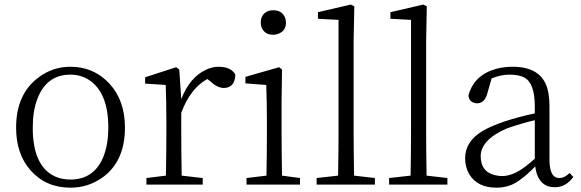

<svg xmlns="http://www.w3.org/2000/svg" viewBox="-20 -823 2589 856"><path d="M293.9 13.7Q184.6 13.7 116.2 -63.5Q51.8 -136.7 51.8 -253.9Q51.8 -403.3 151.4 -477.5Q214.8 -525.4 293.9 -525.4Q398.4 -525.4 467.8 -450.2Q537.1 -375 537.1 -253.9Q537.1 -101.6 433.6 -29.3Q371.1 13.7 293.9 13.7ZM293.9 -22.5Q401.4 -22.5 442.4 -127.9Q462.9 -181.6 462.9 -253.9Q462.9 -409.2 377.9 -465.8Q340.8 -490.2 293.9 -490.2Q187.5 -490.2 146.5 -381.8Q126 -328.1 126 -253.9Q126 -82 225.6 -36.1Q256.8 -22.5 293.9 -22.5Z M779.3 -512.7 788.1 -380.9Q825.2 -477.5 897.5 -511.7Q925.8 -525.4 954.1 -525.4Q1006.8 -525.4 1027.3 -494.1Q1028.3 -492.2 1029.3 -490.2Q1027.3 -431.6 977.5 -430.7Q948.2 -431.6 917 -460.9L904.3 -470.7Q829.1 -429.7 788.1 -320.3V-226.6Q788.1 -151.4 790 -40L883.8 -29.3V0H632.8V-29.3L719.7 -40Q721.7 -149.4 721.7 -226.6V-281.2Q721.7 -373 718.8 -444.3L627 -450.2V-478.5L765.6 -523.4Z M1198.2 -668Q1160.2 -668 1146.5 -700.2Q1142.6 -710 1142.6 -721.7Q1142.6 -761.7 1177.7 -774.4Q1188.5 -777.3 1198.2 -777.3Q1237.3 -777.3 1251 -744.1Q1254.9 -733.4 1254.9 -721.7Q1254.9 -684.6 1219.7 -671.9Q1209 -668 1198.2 -668ZM1237.3 -40 1317.4 -29.3V0H1079.1V-29.3L1168 -40Q1169.9 -149.4 1169.9 -226.6V-282.2Q1169.9 -366.2 1167 -444.3L1074.2 -451.2V-480.5L1224.6 -523.4L1237.3 -512.7L1235.4 -376V-226.6Q1235.4 -149.4 1237.3 -40Z M1558.6 -40 1651.4 -29.3V0H1391.6V-29.3L1487.3 -40Q1489.3 -157.2 1489.3 -226.6V-734.4L1397.5 -739.3V-768.6L1543.9 -802.7L1559.6 -794.9L1556.6 -640.6V-226.6Q1556.6 -156.2 1558.6 -40Z M1881.8 -40 1974.6 -29.3V0H1714.8V-29.3L1810.5 -40Q1812.5 -157.2 1812.5 -226.6V-734.4L1720.7 -739.3V-768.6L1867.2 -802.7L1882.8 -794.9L1879.9 -640.6V-226.6Q1879.9 -156.2 1881.8 -40Z M2364.3 -115.2V-287.1Q2305.7 -273.4 2241.2 -251Q2125 -201.2 2123 -127.9Q2123 -54.7 2191.4 -41Q2204.1 -38.1 2218.8 -38.1Q2267.6 -38.1 2324.2 -82Q2341.8 -95.7 2364.3 -115.2ZM2519.5 -51.8 2536.1 -34.2Q2502.9 11.7 2454.1 11.7Q2385.7 11.7 2369.1 -63.5Q2367.2 -72.3 2366.2 -81.1Q2298.8 -11.7 2252.9 3.9Q2225.6 13.7 2193.4 13.7Q2108.4 13.7 2072.3 -45.9Q2053.7 -77.1 2053.7 -117.2Q2053.7 -192.4 2131.8 -239.3Q2168.9 -260.7 2225.6 -280.3Q2293 -302.7 2364.3 -317.4V-349.6Q2364.3 -452.1 2317.4 -477.5Q2293 -490.2 2251 -490.2Q2214.8 -490.2 2171.9 -473.6L2151.4 -402.3Q2139.6 -363.3 2107.4 -362.3Q2072.3 -364.3 2068.4 -396.5Q2091.8 -487.3 2190.4 -515.6Q2225.6 -525.4 2265.6 -525.4Q2388.7 -525.4 2418.9 -433.6Q2429.7 -398.4 2429.7 -349.6V-112.3Q2429.7 -37.1 2464.8 -30.3Q2469.7 -29.3 2475.6 -29.3Q2498 -30.3 2519.5 -51.8Z"/></svg>

Font: GenYoMin JP Light
Style: Regular
Weight: 300
Version: Version 1.001;PS 1;hotconv 16.6.51;makeotf.lib2.5.65220 DEVE